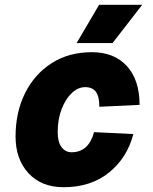

<svg xmlns="http://www.w3.org/2000/svg" viewBox="-20 -770 640 802"><path d="M246 12Q153 12 99 -46.5Q45 -105 45 -200Q45 -301 84.5 -380.5Q124 -460 195.5 -506Q267 -552 364 -552Q457 -552 510 -494Q563 -436 563 -332L395 -324Q395 -367 380.5 -386.5Q366 -406 336 -406Q306 -406 280 -381.5Q254 -357 237.5 -314.5Q221 -272 221 -218Q221 -177 237 -155.5Q253 -134 279 -134Q350 -134 373 -218L537 -210Q511 -110 435 -49Q359 12 246 12ZM300 -590 394 -750H574L450 -590Z"/></svg>

Font: Geist Mono Black
Style: Italic
Weight: 900
Italic angle: -12°
Monospace: yes
Designer: Basement.studio, Andrés Briganti, Mateo Zaragoza
Foundry: Basement.studio, Vercel, Andrés Briganti, Guido Ferreyra, Mateo Zaragoza
Version: Version 1.500; ttfautohint (v1.8.4.7-5d5b)